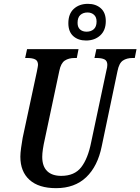

<svg xmlns="http://www.w3.org/2000/svg" viewBox="-20 -970 731 1000"><path d="M86 -154Q86 -172 90 -201Q94 -230 98 -252L172 -597Q178 -627 178 -632Q178 -653 163.5 -660.5Q149 -668 121 -668H111L121 -714H389L380 -668H369Q338 -668 317.5 -654.5Q297 -641 289 -601L214 -248Q200 -187 200 -153Q200 -104 225.5 -79Q251 -54 299 -54Q368 -54 403 -99Q438 -144 455 -230L534 -602Q539 -620 539 -632Q539 -653 524.5 -660.5Q510 -668 482 -668H472L482 -714H691L682 -668H671Q640 -668 620 -654.5Q600 -641 592 -600L510 -209Q489 -104 429 -47Q369 10 272 10Q182 10 134 -33Q86 -76 86 -154ZM336 -849Q336 -898 364.5 -924Q393 -950 438 -950Q479 -950 505 -927Q531 -904 531 -860Q531 -812 502 -785.5Q473 -759 428 -759Q387 -759 361.5 -782Q336 -805 336 -849ZM483 -858Q483 -881 469.5 -893Q456 -905 436 -905Q413 -905 398.5 -892Q384 -879 384 -851Q384 -828 397 -816.5Q410 -805 431 -805Q454 -805 468.5 -818Q483 -831 483 -858Z"/></svg>

Font: Noto Serif CondSemiBold
Style: Italic
Weight: 600
Width: 3
Italic angle: -12°
Designer: Monotype Design Team
Foundry: Monotype Imaging Inc.
Version: Version 1.001